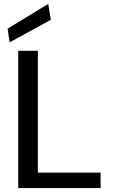

<svg xmlns="http://www.w3.org/2000/svg" viewBox="-20 -959 577 979"><path d="M73 0V-700H173V-79H493V0ZM29 -743 19 -813 226 -939 239 -858Z"/></svg>

Font: DM Sans Medium
Style: Regular
Weight: 500
Designer: Colophon Foundry, Jonny Pinhorn
Foundry: Colophon Foundry
Version: Version 4.004; ttfautohint (v1.8.4.7-5d5b)